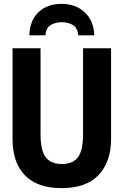

<svg xmlns="http://www.w3.org/2000/svg" viewBox="-20 -964 640 994"><path d="M298 -944Q225 -944 179.5 -901Q134 -858 132 -781H215Q218 -819 242 -834Q266 -849 300 -849Q332 -849 356.5 -835Q381 -821 385 -781H468Q466 -855 419.5 -899.5Q373 -944 298 -944ZM555 -244V-714H410V-269Q410 -187 384.5 -151Q359 -115 300 -115Q244 -115 217 -149.5Q190 -184 190 -268V-714H45V-243Q45 -122 109.5 -56Q174 10 298 10Q427 10 491 -58.5Q555 -127 555 -244Z"/></svg>

Font: Noto Sans Mono UI
Style: Bold
Weight: 700
Designer: Monotype Design team
Foundry: Monotype Imaging Inc.
Version: 1.000